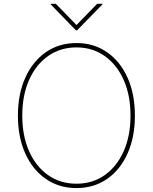

<svg xmlns="http://www.w3.org/2000/svg" viewBox="-20 -959 787 989"><path d="M374 9.8Q284.2 9.8 216.1 -37.4Q147.9 -84.5 110.1 -168.7Q72.3 -252.9 72.3 -363.3Q72.3 -474.6 110.4 -558.8Q148.4 -643.1 216.3 -690.2Q284.2 -737.3 374 -737.3Q463.4 -737.3 531.2 -690.2Q599.1 -643.1 637 -558.8Q674.8 -474.6 674.8 -363.3Q674.8 -252.4 637 -168.2Q599.1 -84 531.2 -37.1Q463.4 9.8 374 9.8ZM374 -12.7Q456.5 -12.7 519.3 -56.9Q582 -101.1 617.2 -180.2Q652.3 -259.3 652.3 -363.3Q652.3 -467.8 617.2 -546.9Q582 -626 519.3 -670.4Q456.5 -714.8 374 -714.8Q291.5 -714.8 228.5 -670.9Q165.5 -627 130.1 -547.9Q94.7 -468.8 94.7 -363.3Q94.7 -259.8 129.6 -180.7Q164.6 -101.6 227.5 -57.1Q290.5 -12.7 374 -12.7ZM267.6 -939.5 374 -830.1 480.5 -939.5H507.8V-936.5L377 -802.7H371.1L241.2 -936.5V-939.5Z"/></svg>

Font: Inter Tight Thin
Style: Regular
Weight: 250
Designer: Rasmus Andersson
Foundry: rsms
Version: Version 3.004